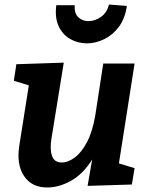

<svg xmlns="http://www.w3.org/2000/svg" viewBox="-20 -814 656 846"><path d="M190 12Q121 13 86.5 -37.5Q52 -88 65 -172L107 -438L41 -458L52 -531L261 -538L207 -205Q199 -157 209 -127.5Q219 -98 252 -98Q280 -98 310 -120.5Q340 -143 364 -189Q388 -235 400 -307L435 -534H573L504 -94L573 -73L561 -1L366 5L386 -111Q346 -47 293 -17.5Q240 12 190 12ZM363 -623Q323 -623 289.5 -642Q256 -661 238.5 -698.5Q221 -736 228 -791H309Q307 -754 325.5 -737.5Q344 -721 369 -721Q399 -721 425.5 -740Q452 -759 460 -794L539 -788Q531 -732 503.5 -695.5Q476 -659 438.5 -641Q401 -623 363 -623Z"/></svg>

Font: Bitter
Style: Bold Italic
Weight: 700
Italic angle: -9°
Designer: Sol Matas, and Bitter project Authors
Foundry: Sol Matas
Version: Version 2.001